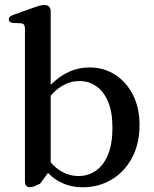

<svg xmlns="http://www.w3.org/2000/svg" viewBox="-20 -758 634 789"><path d="M188.3 -711.2V-62.8L144.9 -3Q127.6 5 119.5 8.1Q111.3 11.2 103.1 11.2Q93.9 11.2 88.2 5.7Q82.5 0.3 82.5 -10.8V-639.7Q82.5 -651.2 78.7 -656.3Q74.9 -661.4 66.1 -662.4L32.3 -663.8Q23.6 -665.2 19.9 -668.8Q16.2 -672.5 16.2 -678.3Q16.2 -684.9 20.4 -689.2Q24.7 -693.5 36.1 -697.5L118.3 -726.7Q134.8 -732.7 144.6 -735.2Q154.4 -737.6 161.6 -737.6Q175.1 -737.6 181.7 -730.6Q188.3 -723.5 188.3 -711.2ZM163.4 -330.7 146.8 -357.5Q185.3 -415.8 236.6 -448.3Q287.8 -480.8 348.1 -480.8Q407.3 -480.8 453.7 -450.6Q500.1 -420.4 526.8 -367.3Q553.4 -314.1 553.4 -245.4Q553.4 -166.3 522.2 -108.7Q490.9 -51 438 -19.7Q385.1 11.6 320.2 11.6Q260.6 11.6 213.7 -17.7Q166.8 -47.1 138 -101.4L163.1 -127Q189.1 -81.7 225.2 -58.2Q261.3 -34.7 302.7 -34.7Q342.4 -34.7 373.9 -56.5Q405.5 -78.3 423.8 -122.6Q442.1 -166.8 442.1 -233.2Q442.1 -296.7 424.5 -339.2Q406.9 -381.7 376.3 -403.3Q345.8 -424.9 306.6 -424.9Q265.9 -424.9 229.6 -401.3Q193.2 -377.8 163.4 -330.7Z"/></svg>

Font: Fraunces
Style: Regular
Weight: 900
Version: Version 1.000;[b76b70a41]